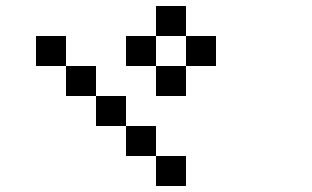

<svg xmlns="http://www.w3.org/2000/svg" viewBox="-20 -820 1040 640"><path d="M200 -500V-600H300V-500ZM200 -700V-600H100V-700ZM400 -500V-400H300V-500ZM400 -400H500V-300H400ZM400 -600V-700H500V-600ZM600 -200H500V-300H600ZM600 -500H500V-600H600ZM600 -700H500V-800H600ZM600 -600V-700H700V-600Z"/></svg>

Font: GalmuriMono9 Regular
Style: Regular
Weight: 400
Designer: Lee Minseo (quiple)
Version: Version 2.399;hotconv 1.1.1;makeotfexe 2.6.0 DEVELOPMENT